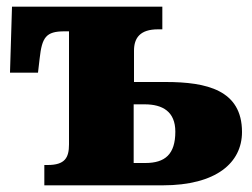

<svg xmlns="http://www.w3.org/2000/svg" viewBox="-20 -556 756 576"><path d="M468 0C629 0 706 -68 706 -160C706 -286 600 -310 477 -310H382V-404C382 -442 400 -468 454 -468H467V-536H16L10 -338H94L99 -381C106 -444 118 -462 173 -462H187V-123C187 -83 175 -61 123 -61H113V0ZM381 -67V-243H414C468 -243 506 -221 506 -161C506 -93 475 -67 416 -67Z"/></svg>

Font: UArctic Serif Black
Style: Regular
Weight: 900
Designer: Customization by Puisto advertising & original work Monotype Design Team
Foundry: Monotype Imaging Inc.
Version: Version 2.004